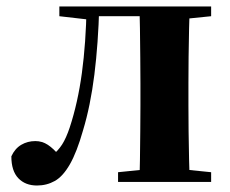

<svg xmlns="http://www.w3.org/2000/svg" viewBox="-20 -561 709 592"><path d="M94 11Q58 11 36.5 -11.5Q15 -34 15 -79Q26 -103 45.5 -114.5Q65 -126 89 -126Q110 -126 127.5 -114.5Q145 -103 164 -80V-67H140V-81Q159 -96 171.5 -115.5Q184 -135 195 -168Q220 -244 232.5 -336Q245 -428 247 -541H286Q283 -427 271 -331Q259 -235 236 -159Q217 -92 195.5 -54.5Q174 -17 149 -3Q124 11 94 11ZM163 -511V-541H266V-500H259ZM268 -511V-541H456V-511ZM344 0V-30L452 -41H523L631 -30V0ZM410 0Q411 -26 411.5 -68Q412 -110 412.5 -156Q413 -202 413 -236V-305Q413 -339 412.5 -385Q412 -431 411.5 -473.5Q411 -516 410 -541H565Q564 -516 563 -473.5Q562 -431 561.5 -385Q561 -339 561 -305V-236Q561 -202 561.5 -156Q562 -110 563 -68Q564 -26 565 0ZM487 -500V-541H631V-511L523 -500Z"/></svg>

Font: Noto Serif JP ExtraBold
Style: Regular
Weight: 800
Designer: Ryoko NISHIZUKA 西塚涼子 (kana & ideographs); Frank Grießhammer (Latin, Greek & Cyrillic); Wenlong ZHANG 张文龙 (bopomofo); San
Foundry: Adobe
Version: Version 2.003-H1;hotconv 1.1.1;makeotfexe 2.6.0